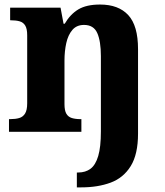

<svg xmlns="http://www.w3.org/2000/svg" viewBox="-20 -569 712 829"><path d="M311.8 240V175.8H317.8Q349.2 175.8 370.9 159.6Q392.6 143.4 404.1 104.6Q415.6 65.8 415.6 -1.4V-326.6Q415.6 -391 400 -426.2Q384.4 -461.4 342.8 -461.4Q311 -461.4 292.5 -439.8Q274 -418.2 266.2 -383.2Q258.4 -348.2 258.4 -307.4V-119.4Q258.4 -91.6 266.5 -77.9Q274.6 -64.2 290.2 -59.4Q305.8 -54.6 327.8 -54.6H331.4V0H18.8V-54.6H23.6Q46.6 -54.6 62.8 -59.3Q79 -64 88.2 -78.7Q97.4 -93.4 97.4 -123.2V-416.8Q97.4 -444.6 89 -458.5Q80.6 -472.4 65 -476.9Q49.4 -481.4 27.4 -481.4H23.8V-536H241.4L254.4 -466.4H259.4Q283.2 -507.4 318.2 -528.4Q353.2 -549.4 412 -549.4Q491.6 -549.4 533.8 -503.8Q576 -458.2 576 -356.8V8Q576 97 544.5 148Q513 199 457.8 219.5Q402.6 240 331.4 240Z"/></svg>

Font: Noto Serif Hentaigana ExtraLight
Style: Regular
Weight: 200
Designer: Kazuhiro Yamada
Foundry: nipponia
Version: Version 1.000